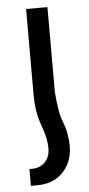

<svg xmlns="http://www.w3.org/2000/svg" viewBox="-53 -524 371 797"><g transform="rotate(-5 132.5 -125.5)"><path d="M87 -140V-492H176V-140ZM87 -140H176Q176 -139 178 -116Q180 -93 184.5 -64.5Q189 -36 197 -16Q208 11 213 38Q218 65 218 89Q218 156 177.5 198.5Q137 241 69 241H43V171H55Q87 171 108 149.5Q129 128 129 94Q129 70 123.5 45Q118 20 107 -9Q97 -36 92 -67.5Q87 -99 87 -140Z"/></g></svg>

Font: Noto Sans Armenian
Style: Regular
Weight: 400
Designer: Monotype Design Team
Foundry: Monotype Imaging Inc.
Version: Version 2.007